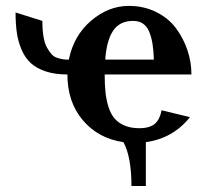

<svg xmlns="http://www.w3.org/2000/svg" viewBox="-20 -470 704 644"><path d="M331.1 -220.2Q331.1 -185.1 334 -158.9Q336.9 -132.8 344.5 -109.6Q352.1 -86.4 365 -71.8Q377.9 -57.1 398.4 -48.6Q418.9 -40 446.8 -40Q482.9 -40 499.8 -55.2Q516.6 -70.3 522 -100.1L617.2 -77.1Q560.5 -5.9 469.2 6.8V153.8H420.9Q420.9 56.2 394 6.8Q310.1 -5.4 258.1 -66.4Q206.1 -127.4 206.1 -220.2Q164.1 -220.2 132.8 -230.7Q101.6 -241.2 82.5 -259Q63.5 -276.9 52 -304.2Q40.5 -331.5 36.4 -360.8Q32.2 -390.1 32.2 -428.2L122.1 -399.9Q122.1 -369.6 126 -346.7Q129.9 -323.7 137.7 -310.1Q145.5 -296.4 153.3 -287.8Q161.1 -279.3 172.9 -275.6Q184.6 -272 192.1 -271Q199.7 -270 210.9 -270Q227.1 -350.6 285.4 -400.4Q343.8 -450.2 412.1 -450.2Q462.4 -450.2 503.4 -429.9Q544.4 -409.7 569.6 -376.2Q594.7 -342.8 608.4 -302.5Q622.1 -262.2 622.1 -220.2ZM333 -270H496.1Q495.1 -300.3 491.7 -322Q488.3 -343.8 481 -362.3Q473.6 -380.9 460 -390.4Q446.3 -399.9 426.8 -399.9Q381.3 -399.9 359.4 -366.9Q337.4 -334 333 -270Z"/></svg>

Font: Pfennig
Style: Bold
Weight: 700
Version: Version 20120410 ; ttfautohint (v0.8)